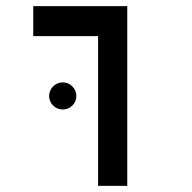

<svg xmlns="http://www.w3.org/2000/svg" viewBox="-20 -606 626 626"><path d="M299.8 0H395V-585.9H88.4V-488.3H299.8ZM184.6 -249C209 -249 229 -268.6 229 -293C229 -317.4 209 -337.4 184.6 -337.4C160.2 -337.4 140.1 -317.4 140.1 -293C140.1 -268.6 160.2 -249 184.6 -249Z"/></svg>

Font: Cascadia Code PL
Style: Regular
Weight: 400
Monospace: yes
Designer: Aaron Bell
Foundry: Saja Typeworks
Version: Version 2404.023